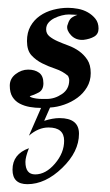

<svg xmlns="http://www.w3.org/2000/svg" viewBox="-20 -266 282 491"><path d="M154 -246Q166 -246 179.5 -243.5Q193 -241 204.5 -234.5Q216 -228 224 -218Q232 -208 232 -193Q232 -179 221 -172.5Q210 -166 193 -164Q174 -163 162 -175.5Q150 -188 152 -200Q155 -211 159.5 -217Q164 -223 178 -228L156 -229Q148 -229 138 -226.5Q128 -224 119 -219.5Q110 -215 104 -208Q98 -201 98 -191Q98 -180 106.5 -173Q115 -166 127.5 -160.5Q140 -155 155 -149.5Q170 -144 182.5 -135Q195 -126 203.5 -113Q212 -100 212 -79Q212 -59 202.5 -43Q193 -27 178 -16Q163 -5 144.5 1.5Q126 8 108 9L93 43Q115 36 132 36Q182 36 182 76Q182 122 139 163.5Q96 205 50 205Q12 205 12 168Q12 128 54 113Q45 136 45 148Q45 180 70 180Q97 180 120.5 152.5Q144 125 144 94Q144 60 104 60Q78 60 54 81L85 10Q70 10 56 7.5Q42 5 30.5 -1Q19 -7 12 -18Q5 -29 5 -47Q5 -65 20 -76.5Q35 -88 52 -88Q69 -88 80 -80Q91 -72 91 -53Q91 -36 79 -29.5Q67 -23 56 -20Q57 -18 61.5 -16.5Q66 -15 73 -14Q80 -13 87 -13Q94 -13 100 -13Q120 -13 138.5 -25.5Q157 -38 157 -61Q157 -64 156 -67Q155 -70 154 -72Q140 -84 122 -90Q104 -96 88 -104Q72 -112 60.5 -124.5Q49 -137 49 -161Q49 -183 58 -199Q67 -215 82 -225.5Q97 -236 116 -241Q135 -246 154 -246Z"/></svg>

Font: Lucien Schoenschriftv CAT
Style: Regular
Weight: 400
Designer: Lucian Bernhard 1928
Foundry: CAT-Fonts Peter Wiegel
Version: Version 1.000